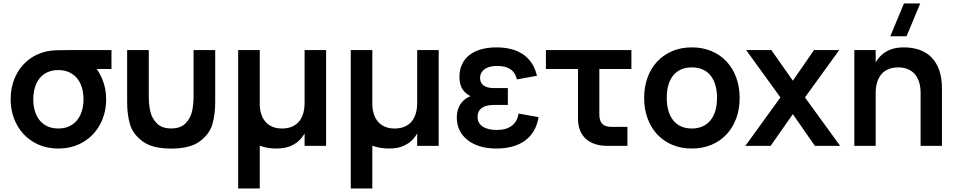

<svg xmlns="http://www.w3.org/2000/svg" viewBox="-20 -822 5390 1082"><path d="M308.7 15Q230 15 168.8 -21.5Q107.6 -58 73.8 -121.6Q40 -185.2 40 -263Q40 -330 64.6 -385.8Q89.2 -441.7 134.4 -479.6Q179.7 -517.6 240.3 -532Q263.8 -537.3 294.8 -538.7Q325.8 -540 382 -540H608.2V-433H470.2L498 -465.3Q534 -429.9 556.1 -376.8Q578.2 -323.7 578.2 -263Q578.2 -184.8 544.2 -121.4Q510.2 -58 448.8 -21.5Q387.3 15 308.7 15ZM308.7 -97.8Q354.4 -97.8 386.4 -119.2Q418.3 -140.5 434.5 -177.7Q450.7 -214.9 450.7 -263Q450.7 -310.5 434.5 -347.6Q418.3 -384.8 386.2 -405.9Q354 -427.1 308.7 -427.2Q262 -427.2 230.2 -405.6Q198.5 -383.9 183 -346.7Q167.5 -309.4 167.5 -263Q167.5 -213.6 183.8 -176.4Q200.1 -139.2 231.8 -118.5Q263.6 -97.8 308.7 -97.8Z M696.5 -246.8V-540H818.5V-279.8Q818.5 -233 827 -194.7Q835.4 -156.3 863.5 -127.2Q891.5 -98.2 944.7 -98.2Q997.8 -98.2 1025.9 -127.2Q1053.9 -156.3 1062.4 -194.7Q1070.8 -233 1070.8 -279.8V-540H1192.8V-246.8Q1192.8 -177.3 1177 -122.2Q1161.2 -67.1 1106.5 -25.9Q1051.8 15.3 944.7 15.3Q837.5 15.3 782.8 -25.9Q728.2 -67.1 712.3 -122.2Q696.5 -177.3 696.5 -246.8Z M1443.3 -242.8Q1443.3 -208.5 1451.6 -181.4Q1459.9 -154.2 1475.9 -135.8Q1491.9 -117.4 1515.5 -107.6Q1539 -97.8 1569.5 -97.8Q1599.9 -97.8 1623.6 -107.4Q1647.2 -117 1663.5 -135.4Q1679.7 -153.8 1688.1 -181Q1696.5 -208.1 1696.5 -242.8L1723.2 -157.6Q1719.1 -126 1707.8 -95Q1696.4 -63.9 1674.8 -39.5Q1653.2 -15 1619.8 0Q1586.2 15 1537.8 15Q1489.7 15 1449.8 1.2Q1409.9 -12.6 1381.6 -41.2Q1353.2 -69.9 1337.7 -113.7Q1322.2 -157.4 1322.2 -217.3V-540H1443.3ZM1817.7 -540V0H1696.5V-540ZM1322.2 -540H1443.8V240H1322.2Z M2077.8 -242.8Q2077.8 -208.5 2086.1 -181.4Q2094.4 -154.2 2110.4 -135.8Q2126.4 -117.4 2150 -107.6Q2173.5 -97.8 2204 -97.8Q2234.4 -97.8 2258.1 -107.4Q2281.8 -117 2298 -135.4Q2314.2 -153.8 2322.6 -181Q2331 -208.1 2331 -242.8L2357.7 -157.6Q2353.6 -126 2342.2 -95Q2330.9 -63.9 2309.3 -39.5Q2287.8 -15 2254.2 0Q2220.8 15 2172.3 15Q2124.2 15 2084.3 1.2Q2044.4 -12.6 2016.1 -41.2Q1987.8 -69.9 1972.2 -113.7Q1956.7 -157.4 1956.7 -217.3V-540H2077.8ZM2452.2 -540V0H2331V-540ZM1956.7 -540H2078.2V240H1956.7Z M2776.5 15Q2826.9 15 2867.9 3.7Q2908.9 -7.7 2939.3 -30.1Q2969.6 -52.6 2988.8 -85.7Q3008.1 -118.8 3015 -162L2902.4 -182.1Q2898.6 -157.7 2888.1 -140.1Q2877.5 -122.6 2861.5 -111.4Q2845.5 -100.2 2824.8 -94.8Q2804.2 -89.5 2779.8 -89.5Q2728.4 -89.5 2699.9 -109Q2671.4 -128.4 2671.4 -162.7Q2671.4 -180.7 2677.9 -193.5Q2684.5 -206.3 2696.6 -214.5Q2708.6 -222.8 2725.2 -226.6Q2741.9 -230.5 2762.4 -230.5H2842V-325.7H2762.4Q2742.9 -325.7 2728.5 -329.6Q2714.1 -333.5 2704.5 -340.9Q2694.9 -348.2 2690.1 -358.5Q2685.4 -368.8 2685.4 -382Q2685.4 -399.2 2692.6 -411.8Q2699.9 -424.5 2712.6 -433.2Q2725.3 -441.8 2742.7 -446.2Q2760.2 -450.5 2780.7 -450.5Q2804.3 -450.5 2823.1 -446Q2842 -441.5 2856.1 -432Q2870.1 -422.6 2879.3 -408.3Q2888.4 -394.1 2893 -374.5L3006 -395Q2995.7 -439.3 2973.9 -469.9Q2952.1 -500.4 2922.1 -519.3Q2892.1 -538.2 2855.3 -546.6Q2818.6 -555 2778.7 -555Q2729 -555 2690.1 -543.8Q2651.2 -532.5 2624.2 -511.1Q2597.3 -489.7 2583.2 -458.5Q2569.1 -427.3 2569.1 -387.9Q2569.1 -365.9 2574 -347.6Q2578.9 -329.3 2589.3 -314.9Q2599.6 -300.5 2615.8 -289.3Q2631.9 -278.2 2654.9 -270.4L2653.9 -284.8Q2631.5 -281.8 2613.4 -271.4Q2595.2 -260.9 2581.9 -244.6Q2568.6 -228.3 2561.4 -206.7Q2554.3 -185.1 2554.3 -159.7Q2554.3 -121.5 2569.4 -89.4Q2584.4 -57.3 2613 -34.2Q2641.6 -11 2682.9 2Q2724.1 15 2776.5 15Z M3056.5 -433H3538.2V-540H3056.5ZM3515.8 -107H3427.3Q3409.2 -107 3396 -111.2Q3382.8 -115.3 3374.2 -123.9Q3365.8 -132.4 3361.6 -145.7Q3357.5 -158.9 3357.5 -177.2V-540H3237.2V-162.7V-152.6Q3237.2 -116.8 3248.4 -88.2Q3259.6 -59.7 3280.7 -40.2Q3301.8 -20.8 3332.7 -10.4Q3363.5 0 3402.2 0H3412.3H3515.8Z M3878.7 15Q3939.4 15 3989 -5.8Q4038.5 -26.5 4074 -64.2Q4109.4 -101.9 4128.8 -154.5Q4148.2 -207 4148.2 -270.2Q4148.2 -333.1 4128.8 -385.5Q4109.5 -438 4074.1 -475.7Q4038.7 -513.4 3989.1 -534.2Q3939.6 -555 3878.7 -555Q3818.4 -555 3768.9 -534.1Q3719.3 -513.2 3684.1 -475.7Q3648.8 -438.2 3629.4 -385.8Q3610 -333.3 3610 -270.2Q3610 -207.2 3629.3 -154.7Q3648.7 -102.2 3683.9 -64.4Q3719.2 -26.6 3768.7 -5.8Q3818.2 15 3878.7 15ZM3878.7 -97.8Q3844.9 -97.8 3818.6 -109.5Q3792.3 -121.2 3774.3 -143.4Q3756.3 -165.6 3746.9 -197.7Q3737.5 -229.8 3737.5 -270.2Q3737.5 -310.8 3746.6 -342.7Q3755.8 -374.7 3773.7 -396.7Q3791.6 -418.8 3817.9 -430.5Q3844.2 -442.2 3878.7 -442.2Q3912.9 -442.2 3939.5 -430.5Q3966 -418.9 3984 -396.8Q4001.9 -374.7 4011.3 -342.6Q4020.7 -310.6 4020.7 -270.2Q4020.7 -229.8 4011.3 -198Q4001.9 -166.2 3983.8 -143.9Q3965.7 -121.7 3939.3 -109.8Q3913 -97.8 3878.7 -97.8Z M4180.5 0 4378 -273 4184.7 -540H4326.7L4448 -367.3L4567.5 -540H4709.5L4516.2 -273L4714.5 0H4572.3L4448 -178.7L4322.7 0Z M5088.6 -617.5H4997.1L5074.2 -802.5H5165.8ZM5168 -297.2Q5168 -332 5159.7 -358.9Q5151.4 -385.8 5135.4 -404.2Q5119.4 -422.7 5095.9 -432.4Q5072.3 -442.2 5041.8 -442.2Q5011.4 -442.2 4987.8 -432.6Q4964.2 -423.1 4948 -404.7Q4931.8 -386.2 4923.3 -359.1Q4914.8 -332 4914.8 -297.2L4888.2 -382.4Q4892.2 -414.4 4903.6 -445.2Q4914.9 -476.1 4936.5 -500.5Q4958.1 -525 4991.6 -540Q5025.1 -555 5073.5 -555Q5121.7 -555 5161.3 -541.2Q5201 -527.4 5229.3 -498.8Q5257.7 -470.1 5273 -426.3Q5288.3 -382.6 5288.3 -322.7V0H5168ZM4794.5 0V-540H4914.8V0Z"/></svg>

Font: Vela Sans GX ExtLt
Style: Regular
Weight: 200
Designer: Principal design: Mikhail Sharanda - project Manrope.
Design modification: Ravid Balaliev
Foundry: Mikhail Sharanda
Version: Version 1.001